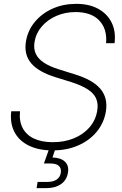

<svg xmlns="http://www.w3.org/2000/svg" viewBox="-20 -758 623 982"><path d="M248.5 11.2Q176.8 11.2 126.7 -13.7Q76.7 -38.6 53.5 -83.7Q30.3 -128.9 37.6 -189H82.5Q77.1 -139.6 95.5 -104Q113.8 -68.4 153.1 -49.6Q192.4 -30.8 250 -30.8Q310.1 -30.8 358.4 -50.8Q406.7 -70.8 438 -106.9Q469.2 -143.1 477.1 -190.9Q483.4 -227.1 471.7 -253.9Q460 -280.8 428.7 -301Q397.5 -321.3 343.8 -338.4L265.1 -362.8Q177.7 -389.6 139.6 -434.3Q101.6 -479 112.8 -546.4Q122.1 -602.5 158.2 -646Q194.3 -689.5 249 -713.9Q303.7 -738.3 369.6 -738.3Q436.5 -738.3 482.9 -712.6Q529.3 -687 551.3 -641.8Q573.2 -596.7 565.9 -537.1H522.5Q528.8 -609.9 487.8 -653.1Q446.8 -696.3 366.7 -696.3Q313.5 -696.3 268.6 -676.8Q223.6 -657.2 193.8 -622.8Q164.1 -588.4 156.7 -543.9Q150.9 -509.8 162.8 -483.4Q174.8 -457 204.8 -437.3Q234.9 -417.5 282.7 -402.8L360.8 -378.4Q405.8 -364.7 438.7 -346.7Q471.7 -328.6 491.9 -305.4Q512.2 -282.2 519.8 -252.9Q527.3 -223.6 521.5 -187.5Q511.7 -129.4 474.9 -84.5Q438 -39.6 380.1 -14.2Q322.3 11.2 248.5 11.2ZM167 204.1 172.4 172.4H223.1Q252.4 172.4 270 160.2Q287.6 147.9 291 125.5Q294.4 103 281.2 90.6Q268.1 78.1 236.3 78.1H204.6L237.3 -13.7H264.2V0L248.5 47.4Q291.5 48.8 312.5 69.3Q333.5 89.8 327.6 125Q321.3 163.1 292 183.6Q262.7 204.1 218.3 204.1Z"/></svg>

Font: Inter 28pt ExtraLight
Style: Italic
Weight: 250
Italic angle: -9.3988°
Designer: Rasmus Andersson
Foundry: rsms
Version: Version 4.001;git-66647c0bb